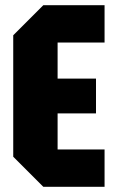

<svg xmlns="http://www.w3.org/2000/svg" viewBox="-20 -720 443 740"><path d="M31 -116V-584L147 -700H383V-556H202V-144H383V0H147ZM64 -283V-417H350V-283Z"/></svg>

Font: Tektur Condensed
Style: Bold
Weight: 700
Width: 3
Designer: Adam Jagosz
Foundry: Adam Jagosz
Version: Version 1.005;gftools[0.9.30]